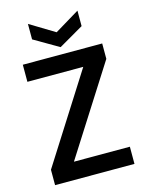

<svg xmlns="http://www.w3.org/2000/svg" viewBox="-132 -988 823 1070"><g transform="rotate(-15 279.0 -453.5)"><path d="M507.8 -99.1V0H49.8V-88.9L372.1 -596.2H49.8V-694.8H507.8V-606L185.1 -99.1ZM136.2 -817.9V-907.2L278.8 -820.8L421.9 -907.2V-817.9L278.8 -734.9Z"/></g></svg>

Font: PoppinsZ Medium
Style: Regular
Weight: 500
Designer: Ninad Kale (Devanagari), Jonny Pinhorn (Latin)
Foundry: Indian Type Foundry
Version: Version 3.002;FEAKit 1.0